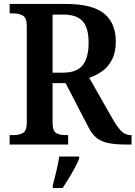

<svg xmlns="http://www.w3.org/2000/svg" viewBox="-20 -734 688 975"><path d="M29 0V-48H51Q76 -48 96 -58.5Q116 -69 116 -111V-602Q116 -644 95.5 -655Q75 -666 51 -666H29V-714H313Q448 -714 508 -665.5Q568 -617 568 -524Q568 -468 549 -431.5Q530 -395 499 -372.5Q468 -350 433 -339L552 -130Q576 -88 596.5 -68Q617 -48 644 -48H648V0H623Q569 0 532.5 -7Q496 -14 471.5 -33Q447 -52 428 -90L313 -312H247V-111Q247 -69 265 -58.5Q283 -48 310 -48H326V0ZM300 -365Q371 -365 400.5 -403.5Q430 -442 430 -517Q430 -593 399.5 -626.5Q369 -660 301 -660H247V-365ZM248 208Q256 177 266 136Q276 95 281 61H382V71Q374 92 359.5 119Q345 146 328.5 173Q312 200 298 221H248Z"/></svg>

Font: Noto Serif Lao SemiCondensed SemiBold
Style: Regular
Weight: 600
Width: 4
Designer: Monotype Design Team
Foundry: Monotype Imaging Inc.
Version: Version 2.003; ttfautohint (v1.8.4.7-5d5b)